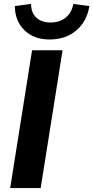

<svg xmlns="http://www.w3.org/2000/svg" viewBox="-20 -962 477 982"><path d="M32 0ZM32 0 144 -705H300L188 0ZM233 -760Q153 -760 104.5 -808Q56 -856 56 -931L139 -942Q139 -897 165.5 -872Q192 -847 239 -847Q285 -847 316 -872Q347 -897 355 -942L437 -931Q425 -853 370.5 -806.5Q316 -760 233 -760Z"/></svg>

Font: Winston
Style: Bold Italic
Weight: 700
Italic angle: -9°
Designer: Original fonts by Vernon Adams / Changes by Cristiano Sobral
Foundry: Original fonts by Vernon Adams / Changes by Cristiano Sobral
Version: Version 2.503;July 17, 2020;FontCreator 13.0.0.2655 64-bit